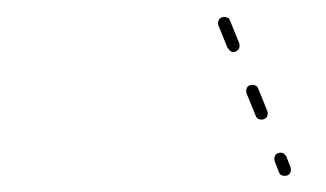

<svg xmlns="http://www.w3.org/2000/svg" viewBox="-20 -530 394 232"><path d="M321 -318Q324 -317 327 -318Q330 -319 331 -322Q332 -325 331 -328L326 -341Q324 -344 322 -345Q319 -346 316 -345Q313 -344 312 -341Q311 -338 312 -335L317 -322Q318 -319 321 -318ZM293 -386Q296 -385 299 -386Q302 -387 303 -390Q304 -393 303 -396L292 -423Q291 -426 288 -427Q285 -428 282 -427Q279 -426 278 -423Q277 -420 278 -417L289 -390Q290 -387 293 -386ZM257 -470Q258 -468 259 -468Q261 -467 262 -467Q264 -467 265 -468Q268 -469 269 -472Q270 -475 269 -478L258 -505Q257 -508 254 -509Q251 -510 248 -509Q245 -508 244 -505Q243 -502 244 -499L255 -472Q256 -471 257 -470Z"/></svg>

Font: FRB American Cursive Dashed Extralight
Style: Italic
Weight: 200
Italic angle: -25°
Version: Version 2.0;Modular Font Editor K font №1